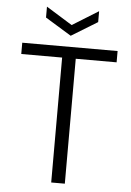

<svg xmlns="http://www.w3.org/2000/svg" viewBox="-60 -939 670 983"><g transform="rotate(5 275.5 -447.5)"><path d="M241 0V-642H31V-700H521V-642H311V0ZM275 -757 141 -839V-895L275 -812L409 -895V-839Z"/></g></svg>

Font: DM Sans 16pt Light
Style: Regular
Weight: 300
Version: Version 4.004;gftools[0.9.30]